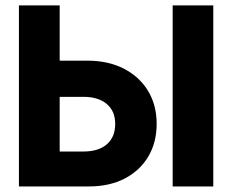

<svg xmlns="http://www.w3.org/2000/svg" viewBox="-20 -670 834 690"><path d="M600.5 -650.5H746.5V0H600.5ZM294 -452Q368.5 -452 424.5 -423.5Q480.5 -395 511.8 -343.8Q543 -292.5 543 -225Q543 -158 512.8 -107.2Q482.5 -56.5 427.8 -28.2Q373 0 300 0H48V-650.5H194.5V-452ZM280 -125.5Q334 -125.5 364 -151.5Q394 -177.5 394 -225Q394 -270.5 363.8 -296.2Q333.5 -322 280 -322H194.5V-125.5Z"/></svg>

Font: Overused Grotesk
Style: Bold
Weight: 710
Version: Version 0.004